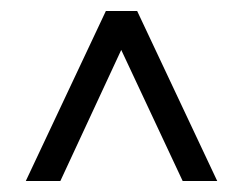

<svg xmlns="http://www.w3.org/2000/svg" viewBox="-20 -720 443 350"><path d="M90 -390 201 -629 313 -390H376L230 -700H173L27 -390Z"/></svg>

Font: Bebas Neue Regular two
Style: Regular2
Weight: 400
Designer: Ryoichi Tsunekawa & LGV (GE)
Foundry: Free Software Foundation, Inc.
Version: Version 1.003 August 13, 2016